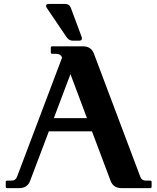

<svg xmlns="http://www.w3.org/2000/svg" viewBox="-20 -978 818 998"><path d="M235.4 -957.5Q235.4 -957.5 318.8 -957.5Q340.8 -957.5 348.1 -937.5L403.3 -789.1Q405.8 -782.7 405.8 -777.8Q405.8 -766.6 391.1 -766.6H357.4Q338.4 -766.6 325.2 -786.1L224.1 -935.5Q219.2 -942.9 219.2 -947.3Q219.2 -957.5 235.4 -957.5ZM78.6 0H17.1Q9.8 0 9.8 -7.3V-31.7Q9.8 -39.1 17.1 -39.1H39.1Q61 -39.1 68.4 -58.6L302.7 -678.7Q295.4 -698.2 273.4 -698.2H251.5Q244.1 -698.2 244.1 -705.6V-730Q244.1 -737.3 251.5 -737.3H410.2Q453.6 -737.3 467.8 -700.2L709.5 -58.6Q716.8 -39.1 738.8 -39.1H760.7Q768.1 -39.1 768.1 -31.7V-7.3Q768.1 0 760.7 0H612.8Q569.3 0 555.2 -37.1L458 -295.4H233.9L136.2 -37.1Q122.1 0 78.6 0ZM432.1 -363.8 346.2 -592.8 259.8 -363.8Z"/></svg>

Font: Simply Serif
Style: Bold
Weight: 700
Designer: Wojciech Kalinowski "wmk69" (wmk69@o2.pl)
Foundry: Wojciech Kalinowski "wmk69" (wmk69@o2.pl)
Version: Version 1.0.0; 2022-02-18